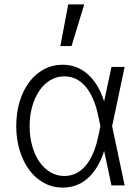

<svg xmlns="http://www.w3.org/2000/svg" viewBox="-20 -845 640 875"><path d="M445 -305V-235L427 -320Q409 -405 369.5 -451Q330 -497 273 -497Q239 -497 210 -480Q181 -463 160 -432.5Q139 -402 127 -360.5Q115 -319 115 -270Q115 -221 127 -179Q139 -137 160 -107Q181 -77 210 -60Q239 -43 273 -43Q330 -43 369.5 -89Q409 -135 427 -220ZM468 -210Q447 -104 394.5 -47Q342 10 266 10Q220 10 181 -11Q142 -32 114 -69.5Q86 -107 70 -158.5Q54 -210 54 -270Q54 -331 69.5 -382Q85 -433 113 -470.5Q141 -508 180 -529Q219 -550 265 -550Q341 -550 394 -493Q447 -436 468 -330L480 -270ZM438 -371H452L488 -540H548L491 -270L548 0H488L452 -169H438L462 -270ZM364 -825H291L255 -635H306Z"/></svg>

Font: CommitMonoV142 ExtLt
Style: Regular
Weight: 200
Monospace: yes
Designer: Eigil Nikolajsen
Foundry: Eigil Nikolajsen
Version: Version 1.142